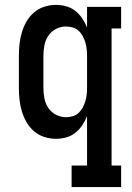

<svg xmlns="http://www.w3.org/2000/svg" viewBox="-20 -558 540 783"><path d="M272 205V117H335V-84Q327 -64 315 -46.5Q303 -29 286.5 -16Q270 -3 249.5 2.5Q229 8 208 8Q184 8 160.5 0.5Q137 -7 118.5 -23Q100 -39 88 -60Q76 -81 69 -104.5Q62 -128 59.5 -152Q57 -176 57 -200V-330Q57 -354 59.5 -378Q62 -402 69 -425.5Q76 -449 88 -470Q100 -491 118.5 -507Q137 -523 160.5 -530.5Q184 -538 208 -538Q229 -538 249.5 -532.5Q270 -527 286.5 -514Q303 -501 315 -483.5Q327 -466 335 -446V-530H474V-442H435V117H474V205ZM249 -80Q263 -80 276.5 -84Q290 -88 300.5 -97.5Q311 -107 317.5 -119.5Q324 -132 328 -145Q332 -158 333.5 -172Q335 -186 335 -200V-330Q335 -344 333.5 -358Q332 -372 328 -385Q324 -398 317.5 -410.5Q311 -423 300.5 -432.5Q290 -442 276.5 -446Q263 -450 249 -450Q228 -450 208.5 -440Q189 -430 177 -412Q165 -394 161 -372.5Q157 -351 157 -330V-200Q157 -179 161 -157.5Q165 -136 177 -118Q189 -100 208.5 -90Q228 -80 249 -80Z"/></svg>

Font: Iosevka Slab Semibold
Style: Regular
Weight: 600
Monospace: yes
Designer: Belleve Invis
Foundry: Belleve Invis
Version: Version 11.1.1; ttfautohint (v1.8.3)